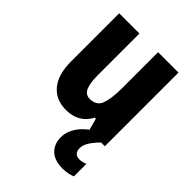

<svg xmlns="http://www.w3.org/2000/svg" viewBox="-225 -660 1012 1012"><g transform="rotate(45 280.5 -154.0)"><path d="M501 -549V0H384L365 -69H357Q336 -29 301.5 -9.5Q267 10 221 10Q145 10 102 -41.5Q59 -93 59 -192V-549H210V-237Q210 -179 223.5 -149.5Q237 -120 268 -120Q319 -120 334 -162.5Q349 -205 349 -281V-549ZM414 102Q414 121 424.5 132.5Q435 144 454 144Q468 144 479 141Q490 138 498 134V228Q485 233 467 237Q449 241 426 241Q366 241 334.5 210.5Q303 180 303 129Q303 91 327 53Q351 15 399 -16L473 0Q441 33 427.5 56.5Q414 80 414 102Z"/></g></svg>

Font: Noto Sans Telugu Condensed ExtraBold
Style: Regular
Weight: 800
Width: 3
Designer: Jelle Bosma - Monotype Design Team
Foundry: Monotype Imaging Inc.
Version: Version 2.005; ttfautohint (v1.8.4.7-5d5b)